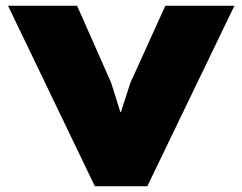

<svg xmlns="http://www.w3.org/2000/svg" viewBox="-20 -650 846 670"><path d="M798 -630 494 0H311L8 -630H249L368 -361L400 -259H402L435 -361L557 -630Z"/></svg>

Font: TypoPRO Sinkin Sans
Style: 900 X Black
Weight: 950
Designer: Keith Bates
Foundry: K-Type
Version: Sinkin Sans (version 1.0)  by Keith Bates   •   © 2014   www